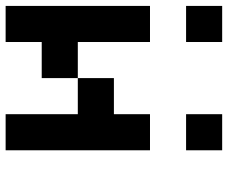

<svg xmlns="http://www.w3.org/2000/svg" viewBox="-82 -708 790 665"><g transform="rotate(90 312.5 -375.0)"><path d="M0 -625V-750H125V-625ZM375 -625V-750H500V-625ZM125 -125V0H0V-500H125V-250H250V-125ZM500 0H375V-250H250V-375H375V-500H500Z"/></g></svg>

Font: Tiny5
Style: Regular
Weight: 400
Designer: Stefan Schmidt
Foundry: Made with Bits'n'Picas by Kreative Software
Version: Version 1.002; ttfautohint (v1.8.4.7-5d5b)